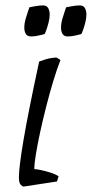

<svg xmlns="http://www.w3.org/2000/svg" viewBox="-20 -679 340 711"><path d="M67 12Q64 12 57 5.5Q50 -1 50 -23Q50 -59 67 -160Q84 -261 125 -451Q151 -461 167 -463.5Q183 -466 189 -466L204 -457Q191 -424 177.5 -379.5Q164 -335 151.5 -286Q139 -237 129 -191Q119 -145 113 -108.5Q107 -72 107 -53Q129 -51 158 -42.5Q187 -34 197 -26L191 -7ZM232 -544Q217 -544 211.5 -553.5Q206 -563 206 -576Q206 -592 211 -609.5Q216 -627 220.5 -639.5Q225 -652 225 -652Q225 -652 243.5 -655.5Q262 -659 275 -659Q289 -659 294.5 -649Q300 -639 300 -625Q300 -611 295.5 -594Q291 -577 286.5 -565Q282 -553 281 -553Q281 -553 263.5 -548.5Q246 -544 232 -544ZM96 -544Q81 -544 75.5 -553.5Q70 -563 70 -576Q70 -592 75 -609.5Q80 -627 84.5 -639.5Q89 -652 89 -652Q89 -652 107.5 -655.5Q126 -659 139 -659Q153 -659 158.5 -649Q164 -639 164 -625Q164 -611 159.5 -594Q155 -577 150.5 -565Q146 -553 145 -553Q145 -553 127.5 -548.5Q110 -544 96 -544Z"/></svg>

Font: Mate
Style: Italic
Weight: 400
Italic angle: -10.8°
Designer: Eduardo Rodriguez Tunni
Foundry: Eduardo Rodriguez Tunni
Version: Version 1.003; ttfautohint (v1.8.4.7-5d5b);gftools[0.9.24]